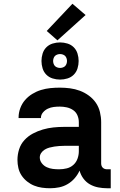

<svg xmlns="http://www.w3.org/2000/svg" viewBox="-20 -995 640 1023"><path d="M247 8Q225 8 203.5 5Q182 2 162 -6Q142 -14 124.5 -28Q107 -42 95 -60Q83 -78 78 -99.5Q73 -121 73 -143Q73 -172 82 -200Q91 -228 110.5 -249Q130 -270 155.5 -283.5Q181 -297 208.5 -305Q236 -313 264.5 -316Q293 -319 322 -319H400V-344Q400 -363 392.5 -380.5Q385 -398 369.5 -408.5Q354 -419 335.5 -423Q317 -427 299 -427Q282 -427 266 -425Q250 -423 235 -416Q220 -409 209 -396Q198 -383 198 -367V-366H79V-369Q79 -394 88 -418.5Q97 -443 113.5 -462Q130 -481 152 -494.5Q174 -508 198.5 -515.5Q223 -523 248 -525.5Q273 -528 299 -528Q326 -528 353 -524.5Q380 -521 405.5 -511.5Q431 -502 453.5 -485.5Q476 -469 491 -447Q506 -425 512.5 -398Q519 -371 519 -344V-124Q519 -118 521 -112Q523 -106 527.5 -101.5Q532 -97 538 -95Q544 -93 550 -93H570V8H550Q527 8 503.5 3.5Q480 -1 459.5 -12.5Q439 -24 424.5 -43.5Q410 -63 404 -86Q394 -64 378 -45.5Q362 -27 341 -14.5Q320 -2 296 3Q272 8 247 8ZM295 -93Q316 -93 336 -98Q356 -103 371 -116.5Q386 -130 393 -149.5Q400 -169 400 -189V-218H322Q309 -218 295.5 -217Q282 -216 269 -214Q256 -212 243 -208.5Q230 -205 218.5 -198Q207 -191 199.5 -180Q192 -169 192 -156Q192 -139 203 -125Q214 -111 229.5 -104Q245 -97 261.5 -95Q278 -93 295 -93ZM300 -571Q280 -571 260.5 -577Q241 -583 227 -597Q213 -611 207 -630.5Q201 -650 201 -670Q201 -690 207 -709.5Q213 -729 227 -743Q241 -757 260.5 -763Q280 -769 300 -769Q320 -769 339.5 -763Q359 -757 373 -743Q387 -729 393 -709.5Q399 -690 399 -670Q399 -650 393 -630.5Q387 -611 373 -597Q359 -583 339.5 -577Q320 -571 300 -571ZM300 -633Q307 -633 314.5 -635.5Q322 -638 327 -643Q332 -648 334.5 -655.5Q337 -663 337 -670Q337 -677 334.5 -684.5Q332 -692 327 -697Q322 -702 314.5 -704.5Q307 -707 300 -707Q293 -707 285.5 -704.5Q278 -702 273 -697Q268 -692 265.5 -684.5Q263 -677 263 -670Q263 -663 265.5 -655.5Q268 -648 273 -643Q278 -638 285.5 -635.5Q293 -633 300 -633ZM286 -780 229 -830 366 -975 436 -915Z"/></svg>

Font: R Plex Mono
Style: Bold
Weight: 700
Monospace: yes
Designer: Belleve Invis
Foundry: Belleve Invis
Version: Version 31.8.0